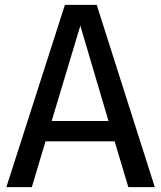

<svg xmlns="http://www.w3.org/2000/svg" viewBox="-20 -764 659 784"><path d="M504 0H612L375 -744H245L6 0H110L166 -187H448ZM191 -270 308 -659 423 -270Z"/></svg>

Font: Glow Sans SC Normal Medium
Style: Regular
Weight: 600
Designer: Ryoko NISHIZUKA (kana, bopomofo & ideographs); Paul D. Hunt (Latin, Greek & Cyrillic); Sandoll Communications, Soo-young
Version: Version 0.93